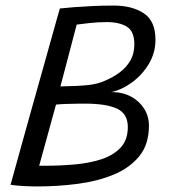

<svg xmlns="http://www.w3.org/2000/svg" viewBox="-20 -673 627 691"><path d="M18 -8Q23.5 -27.5 35.2 -70.2Q47 -113 62.8 -169.8Q78.5 -226.5 96.2 -289.5Q114 -352.5 131 -413.2Q148 -474 162.2 -524.5Q176.5 -575 185.2 -606.8Q194 -638.5 195.5 -642.5Q217 -645 246.8 -647.2Q276.5 -649.5 312.5 -651.2Q348.5 -653 388.5 -653Q455.5 -653 497.5 -625.2Q539.5 -597.5 539.5 -530Q539.5 -483 515.8 -443.2Q492 -403.5 455.5 -376.8Q419 -350 380.5 -341.5Q382.5 -341.5 384 -341.5Q385.5 -341.5 388.5 -341.5Q424.5 -340.5 453.2 -324.5Q482 -308.5 499 -281.5Q516 -254.5 516 -220.5Q516 -154 481.8 -111.5Q447.5 -69 390 -45Q332.5 -21 260.8 -11.5Q189 -2 114.5 -2Q88.5 -2 62.8 -3.5Q37 -5 18 -8ZM121 -76.5Q124 -76.5 130 -76.5Q136 -76.5 144 -76.5Q195 -76.5 247 -81Q299 -85.5 342.8 -99.2Q386.5 -113 413.2 -140.8Q440 -168.5 440 -216Q440 -263.5 401.5 -281.8Q363 -300 286.5 -300Q278 -300 257.2 -299.8Q236.5 -299.5 214.8 -298.8Q193 -298 181.5 -296.5ZM197.5 -362Q262 -363 298 -367Q334 -371 360 -383.5Q387 -395 410.5 -412.2Q434 -429.5 448.8 -454.5Q463.5 -479.5 463.5 -513.5Q463.5 -560 436.8 -576.8Q410 -593.5 364.5 -593.5Q334 -593.5 303.5 -590.2Q273 -587 256 -584.5Z"/></svg>

Font: Grandstander Thin Light
Style: Italic
Weight: 300
Italic angle: -15°
Version: Version 1.200